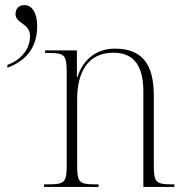

<svg xmlns="http://www.w3.org/2000/svg" viewBox="-20 -734 731 754"><path d="M9 -479V-468C95 -500 126 -560 126 -632C126 -683 106 -714 76 -714C54 -714 41 -700 41 -679C41 -640 98 -644 98 -592C98 -544 66 -500 9 -479ZM153 0H367V-10H356C290 -10 283 -17 283 -87V-343C283 -450 324 -527 426 -527C512 -527 543 -467 543 -373V0H665V-10H656C591 -10 584 -18 584 -87V-358C584 -484 537 -543 431 -543C362 -543 307 -504 284 -431H282V-536H157V-526H173C233 -526 242 -518 242 -450V-87C242 -17 234 -10 168 -10H153Z"/></svg>

Font: Noto Serif Display SemiCondensed ExtraLight
Style: Regular
Weight: 200
Width: 4
Designer: Monotype Design Team
Foundry: Monotype Imaging Inc.
Version: Version 2.009